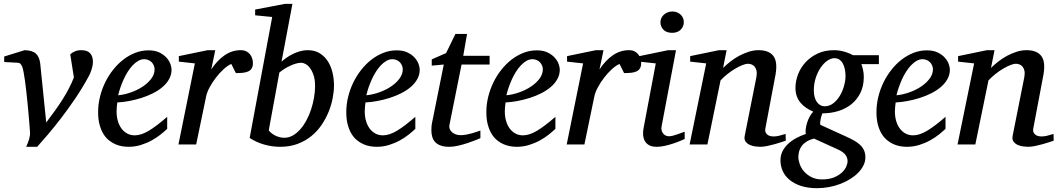

<svg xmlns="http://www.w3.org/2000/svg" viewBox="-20 -757 5544 1006"><path d="M466.8 -434.1Q466.8 -421.4 464.4 -410.2Q461.9 -398.9 458.7 -389.2Q455.6 -379.4 451.9 -371.6Q448.2 -363.8 445.8 -358.9Q412.6 -297.4 374.5 -241.2Q336.4 -185.1 299.8 -137.5Q263.2 -89.8 230.5 -51.5Q197.8 -13.2 174.8 12.2H117.2Q127.4 -9.8 132.8 -28.6Q138.2 -47.4 137.2 -64Q137.2 -65.4 136.2 -78.9Q135.3 -92.3 133.5 -113.5Q131.8 -134.8 129.4 -162.1Q127 -189.5 124 -218.8Q121.1 -248 117.9 -277.6Q114.7 -307.1 111.1 -332.8Q107.4 -358.4 103.8 -378.2Q100.1 -397.9 96.2 -408.2Q91.3 -418.5 86.4 -423.3Q81.5 -428.2 73.2 -428.2L2 -432.1V-460.9L108.9 -494.1Q149.9 -493.2 168.5 -475.8Q187 -458.5 190.9 -422.9L222.2 -115.2Q247.6 -148.4 269 -178.5Q290.5 -208.5 308.3 -236.8Q326.2 -265.1 340.8 -293.2Q355.5 -321.3 367.2 -351.1L348.1 -472.2Q357.9 -481.9 372.6 -488Q387.2 -494.1 405.8 -494.1Q438 -494.1 452.4 -477.8Q466.8 -461.4 466.8 -434.1Z M790 -394Q790 -403.8 786.1 -413.3Q782.2 -422.9 775.4 -430.2Q768.6 -437.5 758.3 -442.1Q748 -446.8 735.8 -446.8Q719.2 -446.8 704.1 -438Q689 -429.2 675 -414.6Q661.1 -399.9 649.2 -380.9Q637.2 -361.8 627.7 -340.8Q618.2 -319.8 610.8 -298.3Q603.5 -276.9 599.1 -257.8Q630.9 -260.7 664.8 -272.5Q698.7 -284.2 726.6 -302.5Q754.4 -320.8 772.2 -344.2Q790 -367.7 790 -394ZM878.9 -393.1Q878.9 -365.7 866.2 -342.8Q853.5 -319.8 831.8 -301.3Q810.1 -282.7 781.5 -268.3Q752.9 -253.9 721.4 -243.9Q689.9 -233.9 657.2 -227.8Q624.5 -221.7 594.7 -220.2Q593.3 -210.4 592 -196.8Q590.8 -183.1 590.8 -173.8Q590.8 -146.5 597.4 -123.5Q604 -100.6 616.5 -83.7Q628.9 -66.9 646.5 -57.4Q664.1 -47.9 686 -47.9Q719.7 -47.9 760.3 -72.3Q800.8 -96.7 856 -145V-82Q841.8 -68.4 821.3 -52Q800.8 -35.6 774.7 -21.2Q748.5 -6.8 717.8 2.7Q687 12.2 652.8 12.2Q637.7 12.2 619.9 9.3Q602.1 6.3 584.5 -1.2Q566.9 -8.8 550.5 -22Q534.2 -35.2 521.7 -55.4Q509.3 -75.7 501.7 -103.8Q494.1 -131.8 494.1 -169.9Q494.1 -209.5 503.7 -248.8Q513.2 -288.1 530.5 -324Q547.9 -359.9 572.3 -390.9Q596.7 -421.9 626 -444.6Q655.3 -467.3 688.7 -480.2Q722.2 -493.2 757.8 -493.2Q792.5 -493.2 815.7 -481.7Q838.9 -470.2 853 -454.1Q867.2 -438 873 -420.9Q878.9 -403.8 878.9 -393.1Z M1305.2 -426.8Q1305.2 -409.2 1298.8 -398.7Q1292.5 -388.2 1280.8 -382.8Q1269 -377.4 1252.7 -375.7Q1236.3 -374 1215.8 -374L1191.9 -421.9Q1173.3 -414.1 1152.1 -394.8Q1130.9 -375.5 1111.8 -350.8Q1092.8 -326.2 1078.6 -300Q1064.5 -273.9 1060.1 -252L1007.8 0H915L1001 -424.8L917 -434.1V-462.9L1067.9 -494.1H1107.9L1086.9 -393.1Q1117.7 -440.4 1156.7 -467.3Q1195.8 -494.1 1241.2 -494.1Q1259.3 -494.1 1271.5 -487.5Q1283.7 -481 1291.3 -470.7Q1298.8 -460.4 1302 -448.7Q1305.2 -437 1305.2 -426.8Z M1630.9 -306.2Q1630.9 -339.8 1623 -363Q1615.2 -386.2 1604 -400.9Q1592.8 -415.5 1580.3 -421.9Q1567.9 -428.2 1559.1 -428.2Q1546.9 -428.2 1532.2 -424.3Q1517.6 -420.4 1502.2 -413.3Q1486.8 -406.2 1471.7 -397Q1456.5 -387.7 1443.8 -377L1388.2 -74.2Q1393.1 -66.9 1401.4 -60.1Q1409.7 -53.2 1420.4 -47.6Q1431.2 -42 1443.8 -38.6Q1456.5 -35.2 1470.2 -35.2Q1493.2 -35.2 1513.9 -46.9Q1534.7 -58.6 1552.5 -78.6Q1570.3 -98.6 1585 -125.5Q1599.6 -152.3 1609.6 -182.4Q1619.6 -212.4 1625.2 -244.4Q1630.9 -276.4 1630.9 -306.2ZM1730 -310.1Q1730 -278.8 1723.1 -242.9Q1716.3 -207 1701.9 -171.4Q1687.5 -135.7 1665 -102.5Q1642.6 -69.3 1611.3 -43.9Q1580.1 -18.6 1539.6 -3.2Q1499 12.2 1448.2 12.2Q1405.8 12.2 1364.5 0.5Q1323.2 -11.2 1288.1 -34.2L1406.2 -668L1316.9 -676.8V-707L1473.1 -736.8H1512.2L1455.1 -434.1Q1468.8 -446.3 1485.1 -457.3Q1501.5 -468.3 1519 -476.3Q1536.6 -484.4 1555.2 -489.3Q1573.7 -494.1 1591.8 -494.1Q1630.4 -494.1 1656.7 -477.1Q1683.1 -460 1699.5 -433.1Q1715.8 -406.2 1722.9 -373.8Q1730 -341.3 1730 -310.1Z M2090.3 -394Q2090.3 -403.8 2086.4 -413.3Q2082.5 -422.9 2075.7 -430.2Q2068.8 -437.5 2058.6 -442.1Q2048.3 -446.8 2036.1 -446.8Q2019.5 -446.8 2004.4 -438Q1989.3 -429.2 1975.3 -414.6Q1961.4 -399.9 1949.5 -380.9Q1937.5 -361.8 1928 -340.8Q1918.5 -319.8 1911.1 -298.3Q1903.8 -276.9 1899.4 -257.8Q1931.2 -260.7 1965.1 -272.5Q1999 -284.2 2026.9 -302.5Q2054.7 -320.8 2072.5 -344.2Q2090.3 -367.7 2090.3 -394ZM2179.2 -393.1Q2179.2 -365.7 2166.5 -342.8Q2153.8 -319.8 2132.1 -301.3Q2110.4 -282.7 2081.8 -268.3Q2053.2 -253.9 2021.7 -243.9Q1990.2 -233.9 1957.5 -227.8Q1924.8 -221.7 1895 -220.2Q1893.6 -210.4 1892.3 -196.8Q1891.1 -183.1 1891.1 -173.8Q1891.1 -146.5 1897.7 -123.5Q1904.3 -100.6 1916.7 -83.7Q1929.2 -66.9 1946.8 -57.4Q1964.4 -47.9 1986.3 -47.9Q2020 -47.9 2060.5 -72.3Q2101.1 -96.7 2156.2 -145V-82Q2142.1 -68.4 2121.6 -52Q2101.1 -35.6 2075 -21.2Q2048.8 -6.8 2018.1 2.7Q1987.3 12.2 1953.1 12.2Q1938 12.2 1920.2 9.3Q1902.3 6.3 1884.8 -1.2Q1867.2 -8.8 1850.8 -22Q1834.5 -35.2 1822 -55.4Q1809.6 -75.7 1802 -103.8Q1794.4 -131.8 1794.4 -169.9Q1794.4 -209.5 1804 -248.8Q1813.5 -288.1 1830.8 -324Q1848.1 -359.9 1872.6 -390.9Q1897 -421.9 1926.3 -444.6Q1955.6 -467.3 1989 -480.2Q2022.5 -493.2 2058.1 -493.2Q2092.8 -493.2 2116 -481.7Q2139.2 -470.2 2153.3 -454.1Q2167.5 -438 2173.3 -420.9Q2179.2 -403.8 2179.2 -393.1Z M2398.4 -418.9 2335.4 -105Q2332.5 -91.8 2336.4 -81.3Q2340.3 -70.8 2348.9 -63.7Q2357.4 -56.6 2368.9 -52.7Q2380.4 -48.8 2393.1 -48.8Q2407.2 -48.8 2422.4 -51.5Q2437.5 -54.2 2451.4 -58.1Q2465.3 -62 2477.3 -66.2Q2489.3 -70.3 2497.1 -73.2V-33.2Q2490.7 -30.3 2472.7 -22.9Q2454.6 -15.6 2431.2 -7.8Q2407.7 0 2381.8 6.1Q2356 12.2 2334.5 12.2Q2307.1 12.2 2289.1 5.6Q2271 -1 2260.3 -12.5Q2249.5 -23.9 2244.9 -39.8Q2240.2 -55.7 2240.2 -74.2Q2240.2 -84 2241 -94.2Q2241.7 -104.5 2244.1 -115.2L2305.2 -418.9L2242.2 -413.1V-445.8L2317.4 -479L2366.2 -579.1H2427.2L2407.2 -464.8H2545.4V-418.9Z M2824.2 -394Q2824.2 -403.8 2820.3 -413.3Q2816.4 -422.9 2809.6 -430.2Q2802.7 -437.5 2792.5 -442.1Q2782.2 -446.8 2770 -446.8Q2753.4 -446.8 2738.3 -438Q2723.1 -429.2 2709.2 -414.6Q2695.3 -399.9 2683.3 -380.9Q2671.4 -361.8 2661.9 -340.8Q2652.3 -319.8 2645 -298.3Q2637.7 -276.9 2633.3 -257.8Q2665 -260.7 2699 -272.5Q2732.9 -284.2 2760.7 -302.5Q2788.6 -320.8 2806.4 -344.2Q2824.2 -367.7 2824.2 -394ZM2913.1 -393.1Q2913.1 -365.7 2900.4 -342.8Q2887.7 -319.8 2866 -301.3Q2844.2 -282.7 2815.7 -268.3Q2787.1 -253.9 2755.6 -243.9Q2724.1 -233.9 2691.4 -227.8Q2658.7 -221.7 2628.9 -220.2Q2627.4 -210.4 2626.2 -196.8Q2625 -183.1 2625 -173.8Q2625 -146.5 2631.6 -123.5Q2638.2 -100.6 2650.6 -83.7Q2663.1 -66.9 2680.7 -57.4Q2698.2 -47.9 2720.2 -47.9Q2753.9 -47.9 2794.4 -72.3Q2835 -96.7 2890.1 -145V-82Q2876 -68.4 2855.5 -52Q2835 -35.6 2808.8 -21.2Q2782.7 -6.8 2752 2.7Q2721.2 12.2 2687 12.2Q2671.9 12.2 2654.1 9.3Q2636.2 6.3 2618.7 -1.2Q2601.1 -8.8 2584.7 -22Q2568.4 -35.2 2555.9 -55.4Q2543.5 -75.7 2535.9 -103.8Q2528.3 -131.8 2528.3 -169.9Q2528.3 -209.5 2537.8 -248.8Q2547.4 -288.1 2564.7 -324Q2582 -359.9 2606.4 -390.9Q2630.9 -421.9 2660.2 -444.6Q2689.5 -467.3 2722.9 -480.2Q2756.3 -493.2 2792 -493.2Q2826.7 -493.2 2849.9 -481.7Q2873 -470.2 2887.2 -454.1Q2901.4 -438 2907.2 -420.9Q2913.1 -403.8 2913.1 -393.1Z M3339.4 -426.8Q3339.4 -409.2 3333 -398.7Q3326.7 -388.2 3314.9 -382.8Q3303.2 -377.4 3286.9 -375.7Q3270.5 -374 3250 -374L3226.1 -421.9Q3207.5 -414.1 3186.3 -394.8Q3165 -375.5 3146 -350.8Q3127 -326.2 3112.8 -300Q3098.6 -273.9 3094.2 -252L3042 0H2949.2L3035.2 -424.8L2951.2 -434.1V-462.9L3102.1 -494.1H3142.1L3121.1 -393.1Q3151.9 -440.4 3190.9 -467.3Q3230 -494.1 3275.4 -494.1Q3293.5 -494.1 3305.7 -487.5Q3317.9 -481 3325.4 -470.7Q3333 -460.4 3336.2 -448.7Q3339.4 -437 3339.4 -426.8Z M3567.4 -28.8Q3561.5 -26.4 3545.9 -19.5Q3530.3 -12.7 3509.3 -5.6Q3488.3 1.5 3465.1 6.8Q3441.9 12.2 3421.4 12.2Q3395.5 12.2 3380.4 3.4Q3365.2 -5.4 3357.9 -19.5Q3350.6 -33.7 3349.6 -51.3Q3348.6 -68.8 3352.1 -85.9L3416 -424.8L3330.1 -434.1V-462.9L3481 -494.1H3522L3446.3 -94.2Q3444.3 -84 3446.5 -74.7Q3448.7 -65.4 3453.9 -58.3Q3459 -51.3 3467 -47.1Q3475.1 -43 3485.4 -43Q3494.1 -43 3506.1 -46.1Q3518.1 -49.3 3530 -53.5Q3542 -57.6 3552.2 -61.5Q3562.5 -65.4 3567.4 -66.9ZM3563 -641.1Q3563 -629.9 3558.8 -619.9Q3554.7 -609.9 3547.1 -602.1Q3539.6 -594.2 3528.3 -589.6Q3517.1 -585 3502.4 -585Q3471.7 -585 3456.1 -601.3Q3440.4 -617.7 3440.4 -641.1Q3440.4 -650.9 3444.6 -660.6Q3448.7 -670.4 3456.8 -678.5Q3464.8 -686.5 3476.6 -691.7Q3488.3 -696.8 3503.4 -696.8Q3517.6 -696.8 3528.6 -691.9Q3539.6 -687 3547.4 -679.2Q3555.2 -671.4 3559.1 -661.4Q3563 -651.4 3563 -641.1Z M4097.2 -20Q4090.8 -17.6 4075 -12.5Q4059.1 -7.3 4039.6 -1.7Q4020 3.9 3999.5 8.1Q3979 12.2 3963.4 12.2Q3954.6 12.2 3939.2 10.5Q3923.8 8.8 3909.7 2.7Q3895.5 -3.4 3886.7 -15.1Q3877.9 -26.9 3882.3 -46.9L3943.4 -354Q3946.8 -374 3943.6 -387.2Q3940.4 -400.4 3933.3 -408.4Q3926.3 -416.5 3917 -419.7Q3907.7 -422.9 3899.4 -422.9Q3887.2 -422.9 3869.4 -415.8Q3851.6 -408.7 3831.8 -397Q3812 -385.3 3792 -369.4Q3772 -353.5 3755.4 -335.9L3686.5 0H3593.3L3680.2 -424.8L3596.2 -434.1V-462.9L3747.1 -494.1H3787.1L3768.6 -400.9Q3785.2 -417.5 3806.6 -434.3Q3828.1 -451.2 3852.5 -464.4Q3877 -477.5 3903.1 -485.8Q3929.2 -494.1 3954.1 -494.1Q4008.8 -494.1 4032 -463.9Q4055.2 -433.6 4043.5 -366.2L3990.2 -84Q3987.8 -69.8 3992.4 -61.5Q3997.1 -53.2 4004.6 -48.8Q4012.2 -44.4 4020.5 -43.2Q4028.8 -42 4033.2 -42Q4046.9 -42 4063 -45.9Q4079.1 -49.8 4096.2 -55.2Z M4420.9 87.9Q4420.9 69.8 4410.2 54.7Q4399.4 39.6 4370.1 25.9L4245.1 -30.8Q4221.2 -24.9 4205.3 -14.6Q4189.5 -4.4 4180.2 8.5Q4170.9 21.5 4167 36.1Q4163.1 50.8 4163.1 65.9Q4163.1 83 4170.4 103.5Q4177.7 124 4193.1 141.6Q4208.5 159.2 4231.9 171.1Q4255.4 183.1 4287.1 183.1Q4323.2 183.1 4348.6 172.9Q4374 162.6 4390.1 147.9Q4406.2 133.3 4413.6 116.9Q4420.9 100.6 4420.9 87.9ZM4410.2 -358.9Q4410.2 -377.4 4406.7 -394.3Q4403.3 -411.1 4396.2 -424.1Q4389.2 -437 4378.2 -444.6Q4367.2 -452.1 4352.1 -452.1Q4334 -452.1 4314.9 -439Q4295.9 -425.8 4280 -402.8Q4264.2 -379.9 4254.2 -349.1Q4244.1 -318.4 4244.1 -283.2Q4244.1 -265.1 4248 -249.8Q4252 -234.4 4259.5 -223.4Q4267.1 -212.4 4277.6 -206.3Q4288.1 -200.2 4301.3 -200.2Q4326.2 -200.2 4346.4 -216.1Q4366.7 -231.9 4380.9 -255.9Q4395 -279.8 4402.6 -307.6Q4410.2 -335.4 4410.2 -358.9ZM4493.2 -420.9Q4497.6 -409.7 4501.7 -392.1Q4505.9 -374.5 4505.9 -354Q4505.9 -306.2 4488.3 -270.5Q4470.7 -234.9 4440.9 -210.9Q4411.1 -187 4371.8 -175Q4332.5 -163.1 4289.1 -163.1Q4285.6 -155.8 4283.2 -147Q4280.8 -138.2 4279.3 -129.6Q4277.8 -121.1 4277.3 -114Q4276.9 -106.9 4278.3 -103L4412.1 -42Q4435.1 -31.7 4453.9 -21.2Q4472.7 -10.7 4486.1 1.7Q4499.5 14.2 4506.8 30Q4514.2 45.9 4514.2 67.9Q4514.2 89.4 4504.2 109.6Q4494.1 129.9 4476.8 147.7Q4459.5 165.5 4435.3 180.7Q4411.1 195.8 4383.1 206.5Q4355 217.3 4324 223.1Q4293 229 4261.2 229Q4211.9 229 4175.8 216.8Q4139.6 204.6 4116 184.6Q4092.3 164.6 4080.8 138.2Q4069.3 111.8 4069.3 83Q4069.3 57.6 4079.8 36.1Q4090.3 14.6 4108.4 -2.4Q4126.5 -19.5 4150.6 -32.7Q4174.8 -45.9 4202.1 -55.2Q4199.7 -66.9 4201.9 -82.8Q4204.1 -98.6 4209.2 -115Q4214.4 -131.3 4222.7 -146.5Q4231 -161.6 4241.2 -171.9Q4221.2 -180.7 4204.1 -192.1Q4187 -203.6 4174.6 -218.5Q4162.1 -233.4 4155 -252.7Q4147.9 -272 4147.9 -295.9Q4147.9 -332.5 4161.6 -367.9Q4175.3 -403.3 4201.4 -431.4Q4227.5 -459.5 4264.9 -476.8Q4302.2 -494.1 4350.1 -494.1Q4368.2 -494.1 4384 -491Q4399.9 -487.8 4412.8 -483.6Q4425.8 -479.5 4435.3 -475.1Q4444.8 -470.7 4449.2 -467.8H4585V-420.9Z M4868.2 -394Q4868.2 -403.8 4864.3 -413.3Q4860.4 -422.9 4853.5 -430.2Q4846.7 -437.5 4836.4 -442.1Q4826.2 -446.8 4814 -446.8Q4797.4 -446.8 4782.2 -438Q4767.1 -429.2 4753.2 -414.6Q4739.3 -399.9 4727.3 -380.9Q4715.3 -361.8 4705.8 -340.8Q4696.3 -319.8 4689 -298.3Q4681.6 -276.9 4677.2 -257.8Q4709 -260.7 4742.9 -272.5Q4776.9 -284.2 4804.7 -302.5Q4832.5 -320.8 4850.3 -344.2Q4868.2 -367.7 4868.2 -394ZM4957 -393.1Q4957 -365.7 4944.3 -342.8Q4931.6 -319.8 4909.9 -301.3Q4888.2 -282.7 4859.6 -268.3Q4831.1 -253.9 4799.6 -243.9Q4768.1 -233.9 4735.4 -227.8Q4702.6 -221.7 4672.9 -220.2Q4671.4 -210.4 4670.2 -196.8Q4668.9 -183.1 4668.9 -173.8Q4668.9 -146.5 4675.5 -123.5Q4682.1 -100.6 4694.6 -83.7Q4707 -66.9 4724.6 -57.4Q4742.2 -47.9 4764.2 -47.9Q4797.9 -47.9 4838.4 -72.3Q4878.9 -96.7 4934.1 -145V-82Q4919.9 -68.4 4899.4 -52Q4878.9 -35.6 4852.8 -21.2Q4826.7 -6.8 4795.9 2.7Q4765.1 12.2 4731 12.2Q4715.8 12.2 4698 9.3Q4680.2 6.3 4662.6 -1.2Q4645 -8.8 4628.7 -22Q4612.3 -35.2 4599.9 -55.4Q4587.4 -75.7 4579.8 -103.8Q4572.3 -131.8 4572.3 -169.9Q4572.3 -209.5 4581.8 -248.8Q4591.3 -288.1 4608.6 -324Q4626 -359.9 4650.4 -390.9Q4674.8 -421.9 4704.1 -444.6Q4733.4 -467.3 4766.8 -480.2Q4800.3 -493.2 4835.9 -493.2Q4870.6 -493.2 4893.8 -481.7Q4917 -470.2 4931.2 -454.1Q4945.3 -438 4951.2 -420.9Q4957 -403.8 4957 -393.1Z M5501 -20Q5494.6 -17.6 5478.8 -12.5Q5462.9 -7.3 5443.4 -1.7Q5423.8 3.9 5403.3 8.1Q5382.8 12.2 5367.2 12.2Q5358.4 12.2 5343 10.5Q5327.6 8.8 5313.5 2.7Q5299.3 -3.4 5290.5 -15.1Q5281.7 -26.9 5286.1 -46.9L5347.2 -354Q5350.6 -374 5347.4 -387.2Q5344.2 -400.4 5337.2 -408.4Q5330.1 -416.5 5320.8 -419.7Q5311.5 -422.9 5303.2 -422.9Q5291 -422.9 5273.2 -415.8Q5255.4 -408.7 5235.6 -397Q5215.8 -385.3 5195.8 -369.4Q5175.8 -353.5 5159.2 -335.9L5090.3 0H4997.1L5084 -424.8L5000 -434.1V-462.9L5150.9 -494.1H5190.9L5172.4 -400.9Q5189 -417.5 5210.4 -434.3Q5231.9 -451.2 5256.3 -464.4Q5280.8 -477.5 5306.9 -485.8Q5333 -494.1 5357.9 -494.1Q5412.6 -494.1 5435.8 -463.9Q5459 -433.6 5447.3 -366.2L5394 -84Q5391.6 -69.8 5396.2 -61.5Q5400.9 -53.2 5408.4 -48.8Q5416 -44.4 5424.3 -43.2Q5432.6 -42 5437 -42Q5450.7 -42 5466.8 -45.9Q5482.9 -49.8 5500 -55.2Z"/></svg>

Font: Charis SIL APac
Style: Italic
Weight: 400
Italic angle: -11°
Foundry: SIL International
Version: Version 5.000